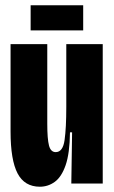

<svg xmlns="http://www.w3.org/2000/svg" viewBox="-20 -695 431 727"><path d="M131 12Q73 12 46.5 -38.5Q20 -89 20 -197V-528H159V-226Q159 -169 165.5 -144Q172 -119 191 -119Q218 -119 224.5 -164.5Q231 -210 231 -290V-528H369V-253V0H250L253 -194H245Q244 -114 228.5 -69.5Q213 -25 187.5 -6.5Q162 12 131 12ZM96 -580V-675H295V-580Z"/></svg>

Font: Bricolage Grotesque 96pt Condensed Bricolage Grotesque 48pt Condensed Regular
Style: Bold
Weight: 700
Width: 3
Designer: Mathieu Triay
Foundry: Atelier Triay
Version: Version 1.001; ttfautohint (v1.8.4.7-5d5b);gftools[0.9.33.de